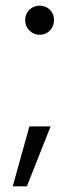

<svg xmlns="http://www.w3.org/2000/svg" viewBox="-20 -536 256 679"><path d="M120 -413Q99 -413 84 -428Q69 -443 69 -465Q69 -487 84 -501.5Q99 -516 120 -516Q142 -516 156.5 -501.5Q171 -487 171 -465Q171 -443 156.5 -428Q142 -413 120 -413ZM25 123 84 -89H159L75 123Z"/></svg>

Font: DM Sans Light
Style: Regular
Weight: 300
Designer: Colophon Foundry, Jonny Pinhorn
Foundry: Colophon Foundry
Version: Version 4.004; ttfautohint (v1.8.4.7-5d5b)